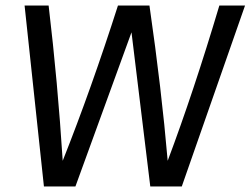

<svg xmlns="http://www.w3.org/2000/svg" viewBox="-20 -675 907 695"><path d="M638 0H524L456 -558L253 0H139L69 -655H156Q189 -377 207 -93Q311 -355 407 -655H521Q565 -350 587 -93Q681 -343 774 -655H867Z"/></svg>

Font: Ropa Sans
Style: Italic
Weight: 400
Version: Version 1.100